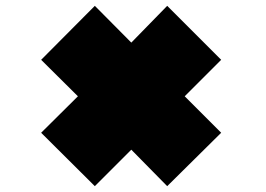

<svg xmlns="http://www.w3.org/2000/svg" viewBox="-20 -633 912 658"><path d="M430 -487 553 -613 738 -428 613 -303 738 -178 553 5 430 -120 305 5 121 -178 247 -303 121 -428 305 -613 430 -487Z"/></svg>

Font: El Pececito
Style: Regular
Weight: 400
Designer: deFharo
Foundry: deFharo
Version: El Pececito Version 1.000